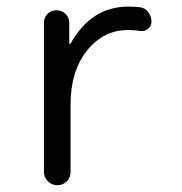

<svg xmlns="http://www.w3.org/2000/svg" viewBox="-20 -550 540 570"><path d="M150.4 0Q133.8 0 122.1 -11.7Q110.4 -23.4 110.4 -39.1V-482.4Q110.4 -498 121.1 -508.8Q131.8 -519.5 147.9 -519.5Q164.1 -519.5 174.8 -508.8Q185.5 -498 185.5 -482.4V-420.9Q185.5 -419.9 186.5 -419.9Q188.5 -419.9 189.5 -420.9Q251 -530.3 360.4 -530.3Q384.8 -530.3 396.5 -528.3Q411.1 -526.4 420.4 -513.7Q429.7 -501 429.7 -485.4Q429.7 -472.7 419.4 -464.4Q409.2 -456.1 396.5 -458Q378.9 -460.9 360.4 -460.9Q287.1 -460.9 238.3 -399.9Q189.5 -338.9 189.5 -240.2V-39.1Q189.5 -22.5 177.7 -11.2Q166 0 150.4 0Z"/></svg>

Font: Rounded-X Mgen+ 2m regular
Style: Regular
Weight: 400
Designer: [Source Han Sans]
Ryoko NISHIZUKA  (kana & ideographs); Paul D. Hunt (Latin, Greek & Cyrillic); Wenlong ZHANG  (bopomofo
Version: Version 1.059.20150602